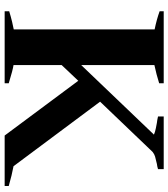

<svg xmlns="http://www.w3.org/2000/svg" viewBox="32 -772 740 845"><g transform="rotate(90 402.5 -350.0)"><path d="M799 -18V0H577L336 -324L267 -251V-39Q288 -36 347 -18V0H30V-20Q53 -27 75.5 -32.5Q98 -38 110 -40V-660Q66 -669 30 -682V-700H347V-680Q309 -668 267 -659V-337L573 -657Q562 -662 544.5 -665.5Q527 -669 521 -670Q510 -671 493 -675V-700H725V-675Q712 -671 702 -670Q680 -665 669.5 -662Q659 -659 649 -651L428 -420L712 -39Q750 -32 799 -18Z"/></g></svg>

Font: Trirong Bold
Style: Regular
Weight: 700
Designer: Katatrad Team
Foundry: CadsonDemak
Version: Version 1.000